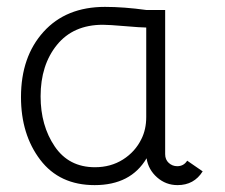

<svg xmlns="http://www.w3.org/2000/svg" viewBox="-20 -528 653 558"><path d="M524 -61 569 -30Q544 10 496 10Q462 10 436.5 -12.5Q411 -35 406 -68Q360 10 255 10Q153 10 97 -63.5Q41 -137 41 -246Q41 -363 106.5 -435.5Q172 -508 285 -508Q340 -508 405 -499H460V-80Q460 -64 470.5 -54.5Q481 -45 495 -45Q514 -45 524 -61ZM405 -188V-448Q390 -448 343.5 -452Q297 -456 279 -456Q193 -456 145.5 -397.5Q98 -339 98 -248Q98 -163 139 -102.5Q180 -42 256 -42Q302 -42 337.5 -64.5Q373 -87 391 -124Q405 -152 405 -188Z"/></svg>

Font: Bellota
Style: Regular
Weight: 400
Designer: Kemie Guaida
Foundry: Kemie Guaida
Version: Version 1.000;PS 002.000;hotconv 1.0.70;makeotf.lib2.5.58329